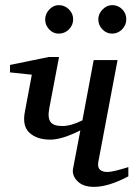

<svg xmlns="http://www.w3.org/2000/svg" viewBox="-20 -716 521 748"><path d="M480 -29Q403 12 346 12Q303 12 281 -11Q259 -34 265 -61L293 -208Q221 -172 176 -172Q124 -172 95 -198.5Q66 -225 77 -281L104 -425L19 -434V-463L170 -494H210L172 -294Q165 -258 176.5 -241.5Q188 -225 223 -225Q256 -225 301 -247L345 -482H438L363 -85Q356 -46 399 -46Q420 -46 480 -65ZM363 -641Q363 -662 379.5 -679Q396 -696 417 -696Q440 -696 456 -680Q472 -664 472 -641Q472 -618 455.5 -601.5Q439 -585 417 -585Q395 -585 379 -601.5Q363 -618 363 -641ZM265 -641Q265 -618 248.5 -601.5Q232 -585 209 -585Q187 -585 171.5 -601.5Q156 -618 156 -640Q156 -662 172 -679Q188 -696 209 -696Q232 -696 248.5 -679.5Q265 -663 265 -641Z"/></svg>

Font: Veleka
Style: Italic
Weight: 400
Italic angle: -12°
Designer: Stefan Peev, Context Ltd, 2016; SIL International, 1997-2014.
Foundry: Stefan Peev, Context Ltd, 2016
Version: Version 1.000